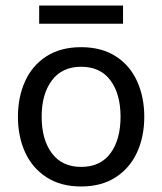

<svg xmlns="http://www.w3.org/2000/svg" viewBox="-20 -666 588 696"><path d="M45 0ZM45 -243Q45 -314 71 -371.5Q97 -429 148.5 -462Q200 -495 274 -495Q348 -495 399.5 -462Q451 -429 477 -371.5Q503 -314 503 -243Q503 -171 477 -114Q451 -57 399.5 -23.5Q348 10 274 10Q200 10 148.5 -23.5Q97 -57 71 -114Q45 -171 45 -243ZM417 -243Q417 -325 380.5 -374.5Q344 -424 274 -424Q205 -424 168 -374.5Q131 -325 131 -243Q131 -160 168 -110.5Q205 -61 274 -61Q344 -61 380.5 -110.5Q417 -160 417 -243ZM122 -646H426V-580H122Z"/></svg>

Font: Niramit
Style: Regular
Weight: 400
Version: Version 1.000; ttfautohint (v1.6)